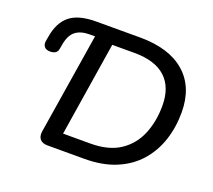

<svg xmlns="http://www.w3.org/2000/svg" viewBox="-119 -861 1127 1017"><g transform="rotate(20 444.0 -352.5)"><path d="M241 0Q212 0 198.5 -15.5Q185 -31 189 -60L280 -629H250Q199 -629 169.5 -605.5Q140 -582 131 -526L127 -504Q123 -472 83 -472Q60 -472 50 -485Q40 -498 44 -519L48 -541Q61 -624 110 -664.5Q159 -705 259 -705H507Q671 -705 760 -627Q849 -549 849 -407Q849 -322 824.5 -248.5Q800 -175 750.5 -119Q701 -63 625.5 -31.5Q550 0 448 0ZM297 -87H450Q553 -87 617 -129.5Q681 -172 711 -244.5Q741 -317 741 -406Q741 -509 682 -563.5Q623 -618 507 -618H381Z"/></g></svg>

Font: Nunito SemiBold
Style: Italic
Weight: 600
Italic angle: -9°
Designer: Vernon Adams
Foundry: Vernon Adams
Version: Version 3.601; ttfautohint (v1.8.2.53-6de2)